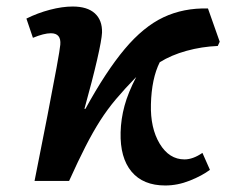

<svg xmlns="http://www.w3.org/2000/svg" viewBox="-20 -555 736 589"><path d="M487 14Q419 14 383.5 -28.5Q348 -71 350 -149Q351 -190 362 -230.5Q373 -271 398 -319Q362 -282 335.5 -250.5Q309 -219 287 -184.5Q265 -150 242.5 -106Q220 -62 192 0H86Q108 -110 125.5 -200Q143 -290 153.5 -347.5Q164 -405 165 -418Q168 -453 136 -453Q115 -453 81 -439L61 -498Q95 -515 133 -525Q171 -535 203 -535Q248 -535 271 -514Q294 -493 293 -455Q292 -433 278 -372Q264 -311 239 -221H242Q305 -336 362.5 -404.5Q420 -473 481.5 -502Q543 -531 618 -529L654 -427L648 -414Q599 -412 552 -399Q505 -386 470 -364Q445 -314 443 -235Q441 -162 470 -114Q499 -66 546 -66Q572 -66 601 -86L624 -34Q600 -16 562.5 -1Q525 14 487 14Z"/></svg>

Font: Literata 7pt SemiBold
Style: Italic
Weight: 600
Italic angle: -2°
Designer: Latin by Veronika Burian and Jose Scaglione. Greek by Irene Vlachou. Cyrillic by Vera Evstafieva
Foundry: TypeTogether
Version: Version 3.002